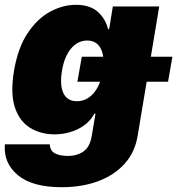

<svg xmlns="http://www.w3.org/2000/svg" viewBox="-40 -573 747 809"><path d="M219.7 215.8Q96.2 215.8 35.2 165Q-25.9 114.3 -19.5 35.2H169.9Q170.9 62 191.4 73Q211.9 84 246.1 84Q284.7 84 311.8 65.2Q338.9 46.4 346.7 -1L362.3 -93.8H357.4Q335 -52.2 289.8 -29.8Q244.6 -7.3 189.5 -6.8Q131.3 -7.3 86.9 -34.4Q42.5 -61.5 22.9 -119.9Q3.4 -178.2 18.6 -272.5Q35.2 -371.6 76.4 -433.3Q117.7 -495.1 171.4 -523.9Q225.1 -552.7 279.3 -552.7Q339.8 -552.7 372.8 -522.5Q405.8 -492.2 415 -450.2H419.9L435.5 -545.9H630.9L540 -1Q528.8 67.9 485.4 116.5Q441.9 165 373.8 190.4Q305.7 215.8 219.7 215.8ZM284.2 -146.5Q324.7 -146.5 354 -179.9Q383.3 -213.4 392.6 -272.5Q402.3 -333.5 385 -367.7Q367.7 -401.9 327.1 -402.3Q287.1 -401.9 258.8 -367.7Q230.5 -333.5 220.7 -272.5Q211.4 -211.9 227.8 -179.2Q244.1 -146.5 284.2 -146.5ZM286.1 -228.5 304.7 -334H686.5L668 -228.5Z"/></svg>

Font: Inter Tight Black
Style: Italic
Weight: 900
Italic angle: -9.39999°
Designer: Rasmus Andersson
Foundry: rsms
Version: Version 3.004; ttfautohint (v1.8.4.7-5d5b)